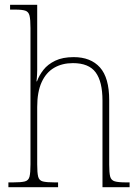

<svg xmlns="http://www.w3.org/2000/svg" viewBox="-20 -780 584 800"><path d="M15 0V-20H34Q68 -20 83.5 -24Q99 -28 103 -44Q107 -60 107 -95V-663Q107 -699 103 -715Q99 -731 85.5 -735.5Q72 -740 44 -740H22V-760H135V-487Q135 -479 134.5 -471Q134 -463 133.5 -455.5Q133 -448 132 -441H134Q143 -466 161 -489Q179 -512 210 -527Q241 -542 287 -542Q358 -542 396.5 -499Q435 -456 435 -363V-94Q435 -60 439 -44.5Q443 -29 458 -24.5Q473 -20 506 -20H520V0H407V-361Q407 -440 378.5 -478.5Q350 -517 284 -517Q239 -517 205.5 -497.5Q172 -478 153.5 -437.5Q135 -397 135 -334V-95Q135 -60 139 -44Q143 -28 158.5 -24Q174 -20 208 -20H222V0Z"/></svg>

Font: Noto Serif Khmer SemiCondensed Thin
Style: Regular
Weight: 250
Width: 4
Designer: Danh Hong and the Monotype Design Team
Foundry: Monotype Imaging Inc.
Version: Version 2.004